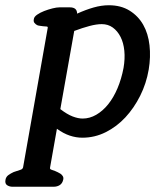

<svg xmlns="http://www.w3.org/2000/svg" viewBox="-43 -516 636 732"><path d="M251 -464Q284 -479 314 -487.5Q344 -496 372 -496Q418 -496 451 -475.5Q484 -455 503 -421.5Q522 -388 527 -343.5Q532 -299 524 -251Q515 -198 491.5 -151Q468 -104 435 -68.5Q402 -33 360 -12Q318 9 271 9Q247 9 223 1Q199 -7 174 -25L148 122Q146 129 153 131Q160 133 167 136Q172 138 177 140.5Q182 143 187 146Q192 149 196 155Q200 161 198 169Q195 183 185 189.5Q175 196 161 196H5Q-7 196 -16 190Q-25 184 -22 169Q-20 158 -11 151.5Q-2 145 9 140Q12 139 15 138Q18 137 21 136Q29 133 36 131Q43 129 45 122L139 -410Q140 -415 133.5 -415Q127 -415 121 -416Q116 -417 110 -417.5Q104 -418 99 -420Q93 -423 88.5 -428.5Q84 -434 86 -443Q87 -452 98.5 -460Q110 -468 125.5 -474Q141 -480 157 -484Q173 -488 184 -488H223Q251 -488 251 -464ZM345 -424Q325 -424 298.5 -417Q272 -410 240 -398L187 -100Q213 -80 234 -72Q255 -64 272 -64Q299 -64 324 -78.5Q349 -93 369.5 -118.5Q390 -144 405 -179.5Q420 -215 428 -257Q434 -292 431 -322.5Q428 -353 416.5 -375.5Q405 -398 387 -411Q369 -424 345 -424Z"/></svg>

Font: Jura
Style: Bold Italic
Weight: 700
Designer: Ed Merritt
Foundry: Ten by Twenty
Version: Version 1.007